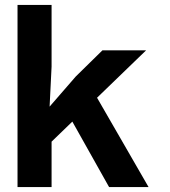

<svg xmlns="http://www.w3.org/2000/svg" viewBox="-20 -758 690 778"><path d="M51 0V-738H189V-488L181 -326L287 -448L395 -554H572L189 -184V0ZM422 0 239 -326 364 -378 582 0Z"/></svg>

Font: Azeret Mono Thin SemiBold
Style: Regular
Weight: 600
Version: Version 1.002